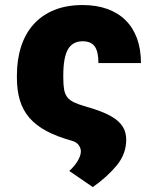

<svg xmlns="http://www.w3.org/2000/svg" viewBox="-20 -573 639 776"><path d="M313.9 -552.6Q369.7 -552.6 413.4 -536.9Q457 -521.3 487.4 -491.3Q517.8 -461.3 533.7 -417.8Q549.7 -374.3 549.7 -318.2H377.8Q377.8 -364.7 362.7 -385.5Q347.7 -406.2 313.9 -406.2Q273.4 -406.2 254.6 -373.4Q235.8 -340.6 235.8 -268.5V-259.9Q235.8 -230.8 239 -211.8Q242.2 -192.8 252.1 -180Q262.1 -167.3 280.2 -158.9Q298.3 -150.6 328.1 -142Q393.5 -123.6 429.3 -103Q446.7 -93 458.3 -82.2Q469.8 -71.4 476.9 -59.7Q484 -47.9 487 -35.2Q490.1 -22.4 490.1 -8.5Q490.1 49.4 451.3 96.2Q413.4 142 355.1 183.2L259.9 117.9Q269.5 109.4 278.1 99.4Q286.6 89.5 293 79Q299.4 68.5 303.1 58.4Q306.8 48.3 306.8 39.1Q306.8 25.6 297.9 13.3Q289.1 1.1 269.9 -4.3Q209.9 -21 167.6 -43.5Q125.4 -66.1 98.9 -96.8Q72.4 -127.5 60.4 -167.6Q48.3 -207.7 48.3 -259.9V-268.5Q48.3 -332 65.2 -384.4Q82 -436.8 115.2 -474.1Q148.4 -511.4 198.2 -532Q247.9 -552.6 313.9 -552.6Z"/></svg>

Font: Inter P Black
Style: Regular
Weight: 900
Designer: Rasmus Andersson
Foundry: rsms
Version: Version 3.018;git-588b23468